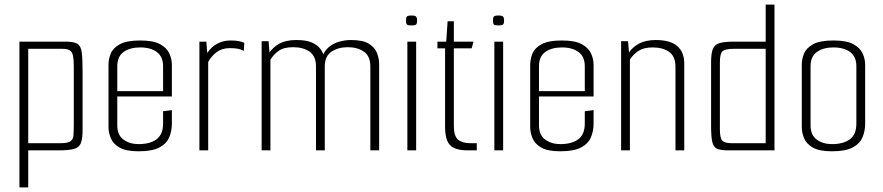

<svg xmlns="http://www.w3.org/2000/svg" viewBox="-20 -650 3815 830"><path d="M64 -470H262Q300 -470 315 -460.5Q330 -451 333.5 -423Q337 -395 337 -341V-89Q337 -50 329.5 -31Q322 -12 299.5 -6Q277 0 232 0H102V160H64ZM102 -439V-31H241Q272 -31 284 -39Q296 -47 297.5 -65Q299 -83 299 -114V-360Q299 -392 295.5 -409Q292 -426 281.5 -432.5Q271 -439 248 -439Z M579 4Q525 4 497 -12Q469 -28 459 -52.5Q449 -77 449 -101V-370Q449 -395 459 -419Q469 -443 498.5 -459Q528 -475 586 -475Q643 -475 672 -459Q701 -443 712 -419Q723 -395 723 -370V-252L685 -250V-364Q685 -405 658 -425Q631 -445 586 -445Q542 -445 514.5 -425.5Q487 -406 487 -364V-108Q487 -66 514 -46.5Q541 -27 579 -27Q629 -27 657 -48Q685 -69 685 -116V-169L723 -174V-115Q723 -84 711.5 -56.5Q700 -29 669 -12.5Q638 4 579 4ZM457 -233V-256H723V-233Z M842 0V-470H872L876 -421Q893 -447 919 -461Q945 -475 976 -475Q999 -475 1011.5 -472.5Q1024 -470 1036 -465L1034 -430Q1021 -437 1007.5 -439.5Q994 -442 974 -442Q940 -442 917 -425Q894 -408 880 -382V0Z M1111 0V-472H1141L1145 -423Q1162 -448 1190 -462.5Q1218 -477 1261 -477Q1303 -477 1327.5 -466.5Q1352 -456 1365 -438.5Q1378 -421 1382 -402L1372 -395Q1378 -425 1397.5 -443Q1417 -461 1443.5 -469Q1470 -477 1497 -477Q1550 -477 1575.5 -460.5Q1601 -444 1610 -420Q1619 -396 1619 -374V0H1581V-362Q1581 -407 1553.5 -426.5Q1526 -446 1483 -446Q1442 -446 1413 -426.5Q1384 -407 1384 -363V0H1346V-363Q1346 -407 1318.5 -426.5Q1291 -446 1247 -446Q1207 -446 1185 -430.5Q1163 -415 1149 -392V0Z M1741 0V-470H1779V0ZM1759 -540Q1743 -540 1739 -544Q1735 -548 1735 -561Q1735 -574 1739 -578.5Q1743 -583 1759 -583Q1774 -583 1778.5 -578.5Q1783 -574 1783 -561Q1783 -548 1778.5 -544Q1774 -540 1759 -540Z M2003 0Q1965 0 1943.5 -10Q1922 -20 1913 -42.5Q1904 -65 1904 -102V-441H1871V-470H1909L1915 -558H1942V-470H2027L2019 -441H1942V-106Q1942 -61 1960.5 -46Q1979 -31 2013 -31H2041V0Z M2117 0V-470H2155V0ZM2135 -540Q2119 -540 2115 -544Q2111 -548 2111 -561Q2111 -574 2115 -578.5Q2119 -583 2135 -583Q2150 -583 2154.5 -578.5Q2159 -574 2159 -561Q2159 -548 2154.5 -544Q2150 -540 2135 -540Z M2402 4Q2348 4 2320 -12Q2292 -28 2282 -52.5Q2272 -77 2272 -101V-370Q2272 -395 2282 -419Q2292 -443 2321.5 -459Q2351 -475 2409 -475Q2466 -475 2495 -459Q2524 -443 2535 -419Q2546 -395 2546 -370V-252L2508 -250V-364Q2508 -405 2481 -425Q2454 -445 2409 -445Q2365 -445 2337.5 -425.5Q2310 -406 2310 -364V-108Q2310 -66 2337 -46.5Q2364 -27 2402 -27Q2452 -27 2480 -48Q2508 -69 2508 -116V-169L2546 -174V-115Q2546 -84 2534.5 -56.5Q2523 -29 2492 -12.5Q2461 4 2402 4ZM2280 -233V-256H2546V-233Z M2665 -472H2695L2699 -423Q2715 -447 2743.5 -462Q2772 -477 2815 -477Q2877 -477 2907.5 -451Q2938 -425 2938 -374V0H2900V-362Q2900 -406 2873 -425.5Q2846 -445 2801 -445Q2763 -445 2740 -430Q2717 -415 2703 -392V0H2665Z M3128 0Q3097 0 3081 -6.5Q3065 -13 3059.5 -35Q3054 -57 3054 -104V-382Q3054 -419 3061.5 -438Q3069 -457 3090 -463.5Q3111 -470 3153 -470H3290V-630H3328V0ZM3290 -31V-439H3153Q3115 -439 3103.5 -428.5Q3092 -418 3092 -381V-92Q3092 -52 3103 -41.5Q3114 -31 3143 -31Z M3576 4Q3522 4 3494 -12Q3466 -28 3456 -52.5Q3446 -77 3446 -101V-370Q3446 -395 3456 -419Q3466 -443 3495.5 -459Q3525 -475 3583 -475Q3640 -475 3669 -459Q3698 -443 3709 -419Q3720 -395 3720 -370V-115Q3720 -84 3708.5 -56.5Q3697 -29 3666 -12.5Q3635 4 3576 4ZM3576 -27Q3626 -27 3654 -48Q3682 -69 3682 -116V-364Q3682 -405 3655 -425Q3628 -445 3583 -445Q3539 -445 3511.5 -425.5Q3484 -406 3484 -364V-108Q3484 -66 3511 -46.5Q3538 -27 3576 -27Z"/></svg>

Font: Smooch Sans Thin Light
Style: Regular
Weight: 300
Version: Version 1.010